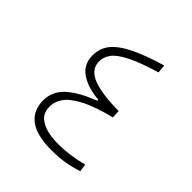

<svg xmlns="http://www.w3.org/2000/svg" viewBox="-192 -835 970 970"><g transform="rotate(45 293.0 -350.0)"><path d="M326.7 2.9Q221.2 2.9 170.4 -35.4Q119.6 -73.7 119.6 -146Q119.6 -210 168.9 -255.4Q218.3 -300.8 314 -337.4V-345.2Q235.8 -351.1 185.5 -384.8Q135.3 -418.5 135.3 -482.4Q135.3 -515.1 147.9 -543.7Q160.6 -572.3 192.6 -598.6Q224.6 -625 281.7 -650.6Q338.9 -676.3 427.7 -702.6L432.1 -657.7Q329.6 -627 275.1 -599.1Q220.7 -571.3 200.4 -543.7Q180.2 -516.1 180.2 -485.8Q180.2 -426.8 245.6 -402.1Q311 -377.4 427.7 -377.4L429.7 -334Q322.3 -306.6 264.9 -275.6Q207.5 -244.6 186 -212.4Q164.6 -180.2 164.6 -148.4Q164.6 -106.4 188.7 -83.5Q212.9 -60.5 251 -51.8Q289.1 -43 329.6 -43Q410.2 -43 499.5 -66.4L505.4 -25.4Q466.8 -12.2 424.3 -4.6Q381.8 2.9 326.7 2.9Z"/></g></svg>

Font: Cascadia Mono NF ExtraLight
Style: Regular
Weight: 200
Monospace: yes
Designer: Aaron Bell
Foundry: Saja Typeworks
Version: Version 2404.023; ttfautohint (v1.8.4)